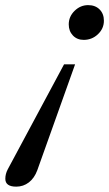

<svg xmlns="http://www.w3.org/2000/svg" viewBox="-165 -445 419 739"><path d="M157.2 -291.5Q131.8 -291.5 115.7 -308.3Q99.6 -325.2 99.6 -351.1Q99.6 -381.3 122.1 -403.3Q144.5 -425.3 174.3 -425.3Q201.7 -425.3 218.3 -408.7Q234.9 -392.1 234.9 -365.2Q234.9 -335 211.9 -313.2Q189 -291.5 157.2 -291.5ZM-102.5 273.4Q-144.5 273.4 -144.5 243.2Q-144.5 224.6 -135.3 207L81.5 -197.3H124L-21.5 210.4Q-32.7 240.7 -54 257.1Q-75.2 273.4 -102.5 273.4Z"/></svg>

Font: Elstob 10pt
Style: Italic
Weight: 400
Italic angle: -20°
Designer: Peter S. Baker
Version: Version 1.015